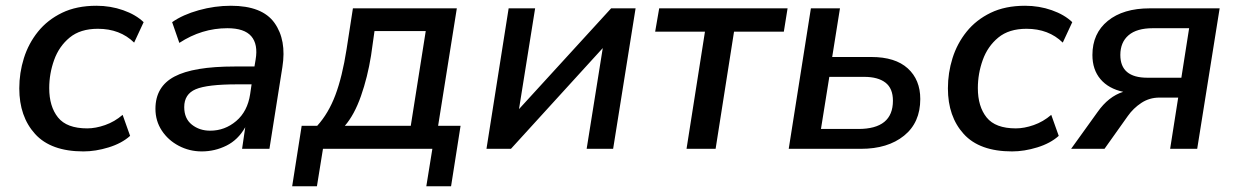

<svg xmlns="http://www.w3.org/2000/svg" viewBox="-20 -517 4294 667"><path d="M270 9Q157 9 102 -51.5Q47 -112 47 -210Q47 -264 63 -315Q79 -366 112 -407Q145 -448 195.5 -472.5Q246 -497 315 -497Q364 -497 408 -481.5Q452 -466 479 -440L446 -369Q397 -417 320 -417Q259 -417 222 -386.5Q185 -356 168 -308.5Q151 -261 151 -211Q151 -147 181.5 -109Q212 -71 283 -71Q312 -71 345 -82.5Q378 -94 406 -118L432 -45Q403 -19 357.5 -5Q312 9 270 9Z M681 9Q638 9 601 -10.5Q564 -30 542 -63.5Q520 -97 520 -139Q520 -216 586 -251Q652 -286 795 -286H864L868 -310Q877 -363 853 -391Q829 -419 770 -419Q681 -419 603 -368L578 -440Q615 -466 670.5 -481.5Q726 -497 782 -497Q891 -497 933.5 -437.5Q976 -378 961 -284L916 0H821L832 -75Q807 -31 766.5 -11Q726 9 681 9ZM710 -63Q761 -63 800.5 -96.5Q840 -130 849 -190L854 -224H804Q700 -224 660 -207Q620 -190 620 -145Q620 -105 646.5 -84Q673 -63 710 -63Z M995 130 1028 -80H1082Q1121 -123 1145 -186.5Q1169 -250 1184 -346L1206 -488H1567L1502 -80H1580L1547 130H1461L1482 0H1102L1081 130ZM1178 -80H1407L1459 -409H1281L1269 -324Q1257 -249 1234 -183.5Q1211 -118 1178 -80Z M1670 0 1747 -488H1839L1783 -138L2103 -488H2188L2110 0H2018L2074 -350L1755 0Z M2365 0 2429 -407H2256L2270 -488H2716L2703 -407H2530L2466 0Z M2720 0 2797 -488H2898L2871 -319H3007Q3090 -319 3133.5 -279.5Q3177 -240 3177 -173Q3177 -91 3120.5 -45.5Q3064 0 2971 0ZM2832 -69H2962Q3082 -69 3082 -167Q3082 -210 3056 -230Q3030 -250 2982 -250H2861Z M3496 9Q3383 9 3328 -51.5Q3273 -112 3273 -210Q3273 -264 3289 -315Q3305 -366 3338 -407Q3371 -448 3421.5 -472.5Q3472 -497 3541 -497Q3590 -497 3634 -481.5Q3678 -466 3705 -440L3672 -369Q3623 -417 3546 -417Q3485 -417 3448 -386.5Q3411 -356 3394 -308.5Q3377 -261 3377 -211Q3377 -147 3407.5 -109Q3438 -71 3509 -71Q3538 -71 3571 -82.5Q3604 -94 3632 -118L3658 -45Q3629 -19 3583.5 -5Q3538 9 3496 9Z M3701 0 3793 -128Q3831 -182 3882 -198Q3831 -209 3803 -242Q3775 -275 3775 -326Q3775 -401 3828.5 -444.5Q3882 -488 3974 -488H4217L4139 0H4045L4073 -178H4008Q3973 -178 3945 -159.5Q3917 -141 3898 -114L3817 0ZM3966 -247H4084L4111 -419H3985Q3929 -419 3900.5 -394.5Q3872 -370 3872 -326Q3872 -247 3966 -247Z"/></svg>

Font: Nunito Sans SemiBold
Style: Italic
Weight: 600
Italic angle: -9°
Designer: Vernon Adams
Foundry: Vernon Adams
Version: Version 3.006; ttfautohint (v1.8.3)